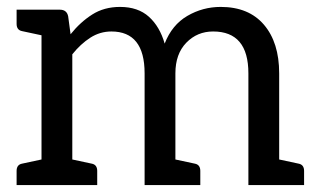

<svg xmlns="http://www.w3.org/2000/svg" viewBox="-20 -535 912 555"><path d="M28 0V-41Q28 -59 44 -62L100 -74V-433L44 -445Q28 -448 28 -466V-507H153Q173 -507 177 -488L184 -436Q212 -471 246.5 -493Q281 -515 327 -515Q379 -515 410.5 -486.5Q442 -458 456 -409Q477 -463 521.5 -489Q566 -515 618 -515Q699 -515 743 -463.5Q787 -412 787 -323V-74L843 -62Q859 -59 859 -41V0H698V-323Q698 -444 596 -444Q550 -444 518.5 -411.5Q487 -379 487 -323V-74L543 -62Q559 -59 559 -41V0H398V-323Q398 -444 302 -444Q269 -444 241 -426Q213 -408 189 -378V-74L245 -62Q261 -59 261 -41V0Z"/></svg>

Font: Aleo
Style: Regular
Weight: 400
Designer: Alessio Laiso
Foundry: Alessio Laiso
Version: Version 2.001; ttfautohint (v1.8.4.7-5d5b);gftools[0.9.29]